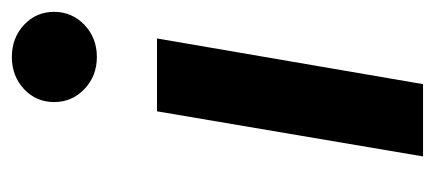

<svg xmlns="http://www.w3.org/2000/svg" viewBox="-230 -522 751 332"><g transform="rotate(-90 146.0 -355.5)"><path d="M158.5 -585.5Q136 -607 136 -638Q136 -669 158.5 -690Q181 -711 214 -711Q247 -711 269.5 -690Q292 -669 292 -638Q292 -607 269.5 -585.5Q247 -564 214 -564Q181 -564 158.5 -585.5ZM120 -460H246L167 0H42Z"/></g></svg>

Font: Jost* 600 Semi
Style: Italic
Weight: 600
Italic angle: -10°
Version: Version 3.500